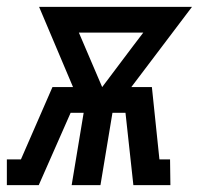

<svg xmlns="http://www.w3.org/2000/svg" viewBox="-57 -540 580 560"><path d="M-37 0V-75H4L96 -286H156L57 -520H503L326 -286H386L408 -75H439L440 0H332L309 -211H271L236 0H152L187 -211H149L56 0ZM241 -286 329 -403 361 -445H173Z"/></svg>

Font: Iosevka Curly Slab Medium
Style: Italic
Weight: 500
Italic angle: -9°
Monospace: yes
Designer: Belleve Invis
Foundry: Belleve Invis
Version: Version 22.1.2; ttfautohint (v1.8.4)